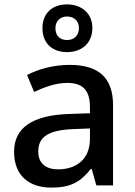

<svg xmlns="http://www.w3.org/2000/svg" viewBox="-20 -843 612 873"><path d="M285 -606C351 -606 400 -646 400 -716C400 -783 350 -823 285 -823C218 -823 173 -783 173 -715C173 -646 218 -606 285 -606ZM285 -661C251 -661 232 -682 232 -715C232 -748 255 -768 285 -768C316 -768 339 -748 339 -715C339 -682 317 -661 285 -661ZM297 -548C221 -548 153 -528 103 -502L135 -425C181 -446 232 -466 286 -466C351 -466 389 -438 389 -356V-328L298 -325C127 -320 44 -262 44 -153C44 -41 116 10 213 10C303 10 346 -16 393 -75H397L418 0H494V-365C494 -490 428 -548 297 -548ZM316 -256 389 -259V-212C389 -118 326 -73 244 -73C191 -73 154 -98 154 -154C154 -217 194 -252 316 -256Z"/></svg>

Font: Noto Sans Canadian Aboriginal Medium
Style: Regular
Weight: 500
Designer: Monotype Design Team, Typotheque's Kevin King
Foundry: Monotype Imaging Inc.
Version: Version 2.004